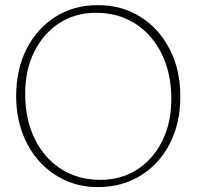

<svg xmlns="http://www.w3.org/2000/svg" viewBox="-20 -732 784 766"><path d="M370.5 -711.5Q466.5 -711.5 540.8 -664.5Q615 -617.5 657.2 -535.2Q699.5 -453 699.5 -347.5Q699.5 -240.5 657.5 -159Q615.5 -77.5 541 -31.5Q466.5 14.5 370 14.5Q300 14.5 240.5 -12.5Q181 -39.5 137 -88.2Q93 -137 68.8 -203.2Q44.5 -269.5 44.5 -348Q44.5 -455 86.2 -537Q128 -619 201.5 -665.2Q275 -711.5 370.5 -711.5ZM663.5 -337Q663.5 -439 625.5 -516.5Q587.5 -594 519.8 -637.5Q452 -681 363 -681Q280 -681 216.2 -639.5Q152.5 -598 116.5 -525.2Q80.5 -452.5 80.5 -358.5Q80.5 -256 118.2 -178.8Q156 -101.5 223.5 -58Q291 -14.5 380 -14.5Q463.5 -14.5 527.5 -55.8Q591.5 -97 627.5 -169.8Q663.5 -242.5 663.5 -337Z"/></svg>

Font: Fraunces 72pt SuperSoft Thin
Style: Regular
Weight: 100
Version: Version 1.000;[b76b70a41]